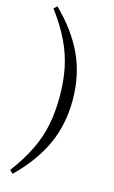

<svg xmlns="http://www.w3.org/2000/svg" viewBox="-152 -876 677 1143"><g transform="rotate(15 187.0 -305.0)"><path d="M204 -305Q204 -398 188 -478Q172 -558 135 -636Q98 -714 32 -803L52 -821Q169 -706 226.5 -581.5Q284 -457 284 -305Q284 -152 226.5 -27.5Q169 97 52 211L32 193Q99 103 136 25Q173 -53 188.5 -132Q204 -211 204 -305Z"/></g></svg>

Font: Noto Serif JP ExtraLight Medium
Style: Regular
Weight: 500
Version: Version 2.003-H1;hotconv 1.1.1;makeotfexe 2.6.0